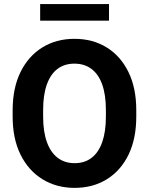

<svg xmlns="http://www.w3.org/2000/svg" viewBox="-20 -911 731 941"><path d="M647.9 -339.8Q647.9 -231 609.9 -152.8Q571.8 -74.7 503.7 -32.5Q435.5 9.8 345.7 9.8Q256.8 9.8 188.2 -32.5Q119.6 -74.7 80.8 -152.8Q42 -231 42 -339.8V-370.6Q42 -479.5 80.6 -557.9Q119.1 -636.2 187.5 -678.5Q255.9 -720.7 344.7 -720.7Q434.6 -720.7 502.9 -678.5Q571.3 -636.2 609.6 -557.9Q647.9 -479.5 647.9 -370.6ZM499 -371.6Q499 -445.8 481 -496.6Q462.9 -547.4 428.2 -573.2Q393.6 -599.1 344.7 -599.1Q295.9 -599.1 261.7 -573.2Q227.5 -547.4 209.5 -496.6Q191.4 -445.8 191.4 -371.6V-339.8Q191.4 -266.1 209.7 -215.1Q228 -164.1 262.5 -137.7Q296.9 -111.3 345.7 -111.3Q395 -111.3 429.2 -137.7Q463.4 -164.1 481.2 -215.1Q499 -266.1 499 -339.8ZM514.2 -809.6H176.8V-891.1H514.2Z"/></svg>

Font: Heebo
Style: Bold
Weight: 700
Designer: Oded Ezer
Foundry: Ezer Type House
Version: Version 3.100